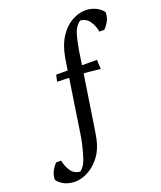

<svg xmlns="http://www.w3.org/2000/svg" viewBox="-300 -855 1036 1239"><g transform="rotate(-20 218.0 -235.5)"><path d="M399 -418 402 -354Q318 -365 239 -368.5Q160 -372 109 -373L119 -418ZM221 63Q206 132 170 178.5Q134 225 88 249Q42 273 0 273Q-38 273 -69.5 259Q-101 245 -121 218Q-121 186 -108 160.5Q-95 135 -75 114H-41Q-33 154 -12 186.5Q9 219 51 223Q80 203 96 157Q112 111 126 47Q128 40 133 8.5Q138 -23 145 -70Q152 -117 160.5 -172.5Q169 -228 177.5 -283Q186 -338 193 -385Q200 -432 205 -463.5Q210 -495 211 -502Q226 -585 261.5 -638.5Q297 -692 343.5 -718Q390 -744 436 -744Q473 -744 504.5 -730Q536 -716 557 -688Q557 -656 544 -630.5Q531 -605 510 -584H476Q469 -625 447.5 -657Q426 -689 384 -694Q350 -670 336 -625.5Q322 -581 311 -516Q310 -509 305 -476Q300 -443 292.5 -393Q285 -343 276 -284.5Q267 -226 258 -168Q249 -110 241.5 -60Q234 -10 228.5 23Q223 56 221 63Z"/></g></svg>

Font: Ruwudu Medium
Style: Regular
Weight: 500
Designer: Becca Hirsbrunner Spalinger
Foundry: SIL International
Version: Version 3.000